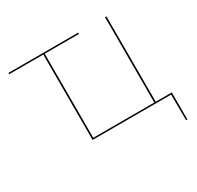

<svg xmlns="http://www.w3.org/2000/svg" viewBox="-178 -862 1293 1262"><g transform="rotate(-30 468.5 -231.5)"><path d="M898 195H888L887 0H291V-648H32V-658H562V-648H302V-10H765V-658H776V-10H898Z"/></g></svg>

Font: Ysabeau Infant Hairline
Style: Regular
Weight: 100
Designer: Christian Thalmann (Catharsis Fonts)
Version: Version 0.003